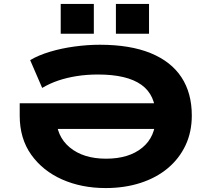

<svg xmlns="http://www.w3.org/2000/svg" viewBox="-20 -943 1074 974"><path d="M516 11Q394 11 295.5 -32.5Q197 -76 138.5 -158Q80 -240 80 -356V-419H838V-289H209L265 -352Q265 -252 334 -195Q403 -138 518 -138Q634 -138 702 -194Q770 -250 770 -352Q770 -461 697 -513Q624 -565 477 -565Q420 -565 369.5 -557Q319 -549 276 -534.5Q233 -520 194 -497L133 -638Q175 -663 233.5 -680.5Q292 -698 358 -707Q424 -716 486 -716Q640 -716 744 -673.5Q848 -631 900.5 -551Q953 -471 953 -357Q953 -273 921 -205.5Q889 -138 831 -89.5Q773 -41 692.5 -15Q612 11 516 11ZM568 -772V-923H736V-772ZM288 -772V-923H456V-772Z"/></svg>

Font: Nunito Sans 7pt Expanded ExtraBold
Style: Regular
Weight: 800
Width: 7
Designer: Vernon Adams
Foundry: Vernon Adams
Version: Version 3.101;gftools[0.9.27]